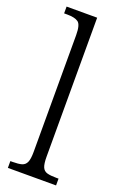

<svg xmlns="http://www.w3.org/2000/svg" viewBox="-148 -805 543 850"><g transform="rotate(20 123.5 -380.0)"><path d="M10 0V-32H21Q48 -32 63.5 -36.5Q79 -41 86 -56.5Q93 -72 93 -105V-656Q93 -705 76.5 -716.5Q60 -728 25 -728H10V-760H154V-105Q154 -72 160.5 -56.5Q167 -41 183 -36.5Q199 -32 226 -32H237V0Z"/></g></svg>

Font: Noto Serif Lao Condensed Light
Style: Regular
Weight: 300
Width: 3
Designer: Monotype Design Team
Foundry: Monotype Imaging Inc.
Version: Version 2.003; ttfautohint (v1.8.4.7-5d5b)